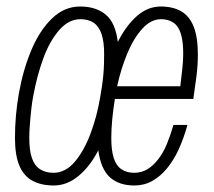

<svg xmlns="http://www.w3.org/2000/svg" viewBox="-20 -558 658 590"><path d="M145 12Q107 12 80 -2.5Q53 -17 39.5 -49Q26 -81 26 -134Q26 -169 29 -203Q32 -237 38 -271Q51 -344 76.5 -404.5Q102 -465 140 -501.5Q178 -538 226 -538Q275 -538 305 -513Q335 -488 342 -429Q367 -479 400.5 -508.5Q434 -538 474 -538Q511 -538 536.5 -523.5Q562 -509 575 -476.5Q588 -444 588 -390Q588 -357 583.5 -322Q579 -287 574 -254H333Q328 -223 325 -192.5Q322 -162 322 -134Q322 -96 329.5 -72.5Q337 -49 353 -38Q369 -27 392 -27Q415 -27 433 -38Q451 -49 466.5 -69Q482 -89 493 -116Q504 -143 513 -174H556Q545 -134 529.5 -100Q514 -66 493.5 -41Q473 -16 448 -2Q423 12 393 12Q346 12 318 -13Q290 -38 282 -96Q257 -47 221.5 -17.5Q186 12 145 12ZM144 -27Q181 -27 209.5 -60.5Q238 -94 258 -147Q278 -200 288 -260Q291 -277 293.5 -294Q296 -311 297.5 -327.5Q299 -344 299.5 -360Q300 -376 300 -392Q300 -430 292 -453.5Q284 -477 268 -488Q252 -499 227 -499Q191 -499 161.5 -465Q132 -431 112.5 -377Q93 -323 82 -262Q79 -246 77 -229.5Q75 -213 73.5 -196.5Q72 -180 71 -164.5Q70 -149 70 -134Q70 -96 78 -72.5Q86 -49 103 -38Q120 -27 144 -27ZM340 -293H534Q537 -319 540 -344.5Q543 -370 543 -393Q543 -430 536 -453.5Q529 -477 513.5 -488Q498 -499 475 -499Q444 -499 417.5 -470Q391 -441 371.5 -394.5Q352 -348 340 -293Z"/></svg>

Font: Archivo ExtraCondensed Thin
Style: Italic
Weight: 250
Width: 2
Italic angle: -10°
Designer: Hector Gatti
Foundry: Omnibus-Type
Version: Version 2.001